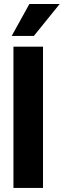

<svg xmlns="http://www.w3.org/2000/svg" viewBox="-20 -931 316 951"><path d="M275.8 -911.3H125.5L38 -753H147.7ZM46.6 -700V0H193V-700Z"/></svg>

Font: Overused Grotesk Light
Style: Regular
Weight: 300
Designer: RandomMaerks
Version: Version 0.005